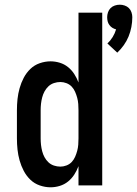

<svg xmlns="http://www.w3.org/2000/svg" viewBox="-20 -789 583 817"><path d="M479 -565 437 -604Q450 -616 459.5 -631.5Q469 -647 474 -664Q466 -666 458.5 -670.5Q451 -675 445.5 -682.5Q440 -690 438 -698.5Q436 -707 436 -716Q436 -726 439.5 -736.5Q443 -747 450.5 -754.5Q458 -762 468.5 -765.5Q479 -769 490 -769Q500 -769 510.5 -765.5Q521 -762 528.5 -754.5Q536 -747 539.5 -736.5Q543 -726 543 -716Q543 -695 539 -674Q535 -653 527 -633.5Q519 -614 506.5 -596.5Q494 -579 479 -565ZM195 8Q172 8 149 0Q126 -8 109 -24.5Q92 -41 81 -62Q70 -83 63.5 -106Q57 -129 54.5 -152.5Q52 -176 52 -200V-320Q52 -344 54.5 -367.5Q57 -391 63.5 -414Q70 -437 81 -458Q92 -479 109 -495.5Q126 -512 149 -520Q172 -528 195 -528Q215 -528 234.5 -522Q254 -516 269.5 -503.5Q285 -491 296 -474Q307 -457 314 -438V-735H415V0H314V-82Q307 -63 296 -46Q285 -29 269.5 -16.5Q254 -4 234.5 2Q215 8 195 8ZM237 -80Q250 -80 263 -85Q276 -90 285 -99.5Q294 -109 299.5 -121.5Q305 -134 308.5 -147Q312 -160 313 -173.5Q314 -187 314 -200V-320Q314 -333 313 -346.5Q312 -360 308.5 -373Q305 -386 299.5 -398.5Q294 -411 285 -420.5Q276 -430 263 -435Q250 -440 237 -440Q223 -440 209.5 -435.5Q196 -431 186 -421.5Q176 -412 169.5 -400Q163 -388 159.5 -374.5Q156 -361 154.5 -347.5Q153 -334 153 -320V-200Q153 -186 154.5 -172.5Q156 -159 159.5 -145.5Q163 -132 169.5 -120Q176 -108 186 -98.5Q196 -89 209.5 -84.5Q223 -80 237 -80Z"/></svg>

Font: Iosevka SS18 Semibold
Style: Regular
Weight: 600
Monospace: yes
Designer: Belleve Invis
Foundry: Belleve Invis
Version: Version 25.1.1; ttfautohint (v1.8.4)